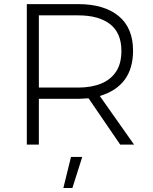

<svg xmlns="http://www.w3.org/2000/svg" viewBox="-20 -720 762 956"><path d="M647.5 0H578.5L421 -230.5Q400 -229 374.5 -228H173.5V0H113.5V-699.5H369.5Q498 -699.5 570.2 -640.5Q642.5 -581.5 642.5 -467.5Q642.5 -292 477 -242ZM369.5 -284Q434.5 -284 482.8 -303.5Q531 -323 557.8 -363.2Q584.5 -403.5 584.5 -466Q584.5 -556 528 -599.8Q471.5 -643.5 369.5 -643.5H173.5V-284ZM340.5 216H295.5L333.5 61.5H389.5Z"/></svg>

Font: Argentum Novus Light
Style: Regular
Weight: 300
Designer: Julieta Ulanovsky (font) & Cristiano Sobral (main changes)
Foundry: Julieta Ulanovsky (font) & Cristiano Sobral (main changes)
Version: Version 3.00;November 27, 2020;FontCreator 13.0.0.2655 64-bi